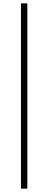

<svg xmlns="http://www.w3.org/2000/svg" viewBox="-20 -849 288 1145"><path d="M105 276V-829H143V276Z"/></svg>

Font: Noto Sans SC ExtraLight
Style: Regular
Weight: 250
Designer: Ryoko NISHIZUKA 西塚涼子 (kana, bopomofo & ideographs); Paul D. Hunt (Latin, Greek & Cyrillic); Sandoll Communications 산돌커뮤니
Foundry: Adobe
Version: Version 2.004-H2;hotconv 1.0.118;makeotfexe 2.5.65603